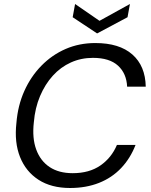

<svg xmlns="http://www.w3.org/2000/svg" viewBox="-20 -927 755 959"><path d="M330 12Q236 12 172.5 -29Q109 -70 80 -143Q51 -216 62 -313Q69 -400 101.5 -472.5Q134 -545 187 -599Q240 -653 308 -682.5Q376 -712 456 -712Q576 -712 641 -655Q706 -598 708 -494H615Q612 -560 569.5 -599Q527 -638 444 -638Q385 -638 334 -615Q283 -592 244 -549Q205 -506 180 -447Q155 -388 149 -316Q140 -237 161 -180Q182 -123 228 -92.5Q274 -62 343 -62Q426 -62 481.5 -100.5Q537 -139 564 -203H657Q631 -136 585 -87.5Q539 -39 474.5 -13.5Q410 12 330 12ZM629 -907 617 -841 465 -760 343 -841 355 -907 477 -823Z"/></svg>

Font: DM Sans 12pt
Style: Italic
Weight: 400
Italic angle: -10°
Version: Version 4.004;gftools[0.9.30]